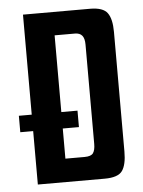

<svg xmlns="http://www.w3.org/2000/svg" viewBox="-48 -659 519 698"><g transform="rotate(-5 211.5 -310.0)"><path d="M62 -620H307Q354 -620 370 -598Q386 -576 386 -529V-92Q386 -44 370.5 -22Q355 0 306 0H62ZM15 -195V-255H229V-195ZM240 -85Q264 -85 271.5 -96Q279 -107 279 -129V-492Q279 -514 270.5 -524.5Q262 -535 244 -535H170V-85Z"/></g></svg>

Font: Smooch Sans Thin
Style: Bold
Weight: 700
Version: Version 1.010